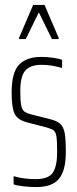

<svg xmlns="http://www.w3.org/2000/svg" viewBox="-20 -748 313 776"><path d="M35 -3V-36Q75 -24 124 -24Q177 -24 194 -51Q211 -78 211 -133Q211 -178 208 -196.5Q205 -215 197 -221Q189 -227 168 -233L91 -253Q51 -263 39 -288.5Q27 -314 27 -373Q27 -456 57.5 -487Q88 -518 146 -518Q170 -518 194.5 -514.5Q219 -511 231 -506V-473Q190 -486 147 -486Q103 -486 82.5 -463Q62 -440 62 -380Q62 -341 65.5 -323Q69 -305 77.5 -298Q86 -291 105 -286L180 -267Q210 -260 223.5 -247.5Q237 -235 241.5 -210Q246 -185 246 -133Q246 -59 218.5 -25.5Q191 8 127 8Q100 8 74 5Q48 2 35 -3ZM57 -590V-595L114 -728H160L217 -595V-590H190L137 -698L84 -590Z"/></svg>

Font: Saira Ultra Condensed Thin
Style: Regular
Weight: 100
Width: 1
Designer: Hector Gatti with collaboration of the Omnibus-Type team
Foundry: Omnibus-Type
Version: Version 1.001; ttfautohint (v1.8)